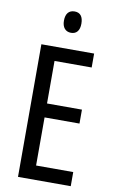

<svg xmlns="http://www.w3.org/2000/svg" viewBox="-100 -967 601 1018"><g transform="rotate(10 201.0 -458.0)"><path d="M217 -916C186 -916 169 -896 169 -858C169 -822 187 -801 217 -801C247 -801 263 -822 263 -858C263 -895 248 -916 217 -916ZM357 0V-76H157V-335H345V-410H157V-639H357V-714H73V0Z"/></g></svg>

Font: Noto Sans Lao Looped ExtraCondensed
Style: Regular
Weight: 400
Width: 2
Designer: Mark Frömberg, Ben Mitchell
Foundry: The Fontpad Ltd
Version: Version 1.003